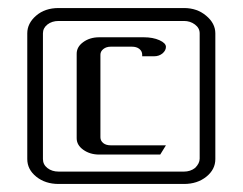

<svg xmlns="http://www.w3.org/2000/svg" viewBox="-20 -458 604 478"><path d="M47.9 -62V-375Q47.9 -399.9 69.8 -418.9Q91.8 -438 126 -438H438Q470.7 -438 493.2 -418.9Q516.1 -399.9 516.1 -375V-62Q516.1 -36.1 493.7 -18.1Q471.2 0 438 0H126Q92.8 0 70.3 -18.1Q47.9 -36.1 47.9 -62ZM86.9 -62Q86.9 -48.3 98.1 -39.6Q109.4 -30.8 126 -30.8H438Q454.1 -30.8 465.8 -40Q477.1 -51.3 477.1 -63V-375Q477.1 -388.2 465.3 -397Q453.6 -405.8 438 -405.8H126Q109.4 -405.8 98.1 -397Q86.9 -388.2 86.9 -375ZM170.9 -113.8V-324.2Q170.9 -341.3 187 -353Q203.6 -365.2 227.1 -365.2H337.9Q360.8 -365.2 377 -357.9Q393.1 -350.6 393.1 -341.3Q393.1 -332.5 384.8 -325.2Q376 -317.9 363.8 -317.9H334V-321.8Q334 -330.6 326.7 -336.4Q319.8 -341.8 308.1 -341.8H255.9Q244.6 -341.8 237.3 -335.9Q230 -330.1 230 -321.8V-116.2Q230 -107.4 237.3 -101.6Q244.1 -96.2 255.9 -96.2H393.1L378.9 -73.2H227.1Q204.1 -73.2 187.5 -85Q170.9 -96.7 170.9 -113.8Z"/></svg>

Font: Hhenum
Style: Regular
Weight: 400
Designer: T. Christopher White
Version: Version 1.0